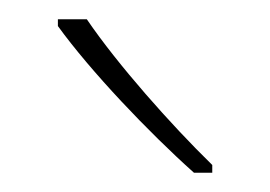

<svg xmlns="http://www.w3.org/2000/svg" viewBox="-20 -785 280 199"><path d="M70 -765H40V-758C74 -711 134 -648 181 -606H200V-614C157 -656 102 -718 70 -765Z"/></svg>

Font: Noto Sans Arabic UI SmCn Th
Style: Regular
Weight: 100
Width: 4
Designer: Monotype Design Team, Nadine Chahine and Nizar Qandah
Foundry: Monotype Imaging Inc.
Version: Version 2.010